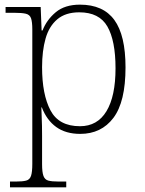

<svg xmlns="http://www.w3.org/2000/svg" viewBox="-20 -566 622 826"><path d="M23 240V215H49Q77 215 92.5 211Q108 207 113.5 190.5Q119 174 119 139V-439Q119 -472 113.5 -487.5Q108 -503 91 -507Q74 -511 41 -511H4V-536H155L159 -435H163Q181 -481 220 -513.5Q259 -546 324 -546Q424 -546 472 -480Q520 -414 520 -276Q520 -128 468 -59Q416 10 325 10Q263 10 222 -19.5Q181 -49 160 -104H158Q158 -88 159.5 -58.5Q161 -29 161 18V140Q161 175 167 191Q173 207 188 211Q203 215 231 215H265V240ZM324 -23Q399 -23 438 -87.5Q477 -152 477 -272Q477 -391 442 -452Q407 -513 321 -513Q262 -513 226.5 -483Q191 -453 176 -400Q161 -347 161 -277Q161 -160 197 -91.5Q233 -23 324 -23Z"/></svg>

Font: Noto Serif Tamil ExtraLight
Style: Regular
Weight: 200
Designer: Indian Type Foundry, Tom Grace, and the Monotype Design Team
Foundry: Monotype Imaging Inc.
Version: Version 2.004; ttfautohint (v1.8.4.7-5d5b)